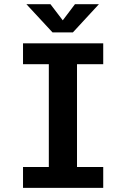

<svg xmlns="http://www.w3.org/2000/svg" viewBox="-20 -910 610 930"><path d="M459 -889.5 333 -753H234.5L108 -889.5H224.5L284 -811.5L343 -889.5ZM480 -599H353V-101H480V0H91.5V-101H216.5V-599H91.5V-700H480Z"/></svg>

Font: League Mono Narrow SemiBold
Style: Regular
Weight: 600
Width: 3
Designer: Tyler Finck
Foundry: The League of Moveable Type / Tyler Finck
Version: Version 2.210